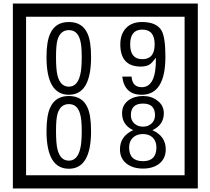

<svg xmlns="http://www.w3.org/2000/svg" viewBox="-20 -980 1195 1090"><path d="M1103 90H53V-960H1103ZM1028 15V-885H128V15ZM497 -656Q497 -442 371 -442Q244 -442 244 -656Q244 -744 265 -789Q294 -855 371 -855Q448 -855 477 -789Q497 -745 497 -656ZM444 -656Q444 -723 435 -752Q420 -809 371 -809Q322 -809 306 -752Q298 -723 298 -656Q298 -587 306 -553Q322 -488 371 -488Q419 -488 435 -554Q444 -587 444 -656ZM919 -658Q919 -442 784 -442Q687 -442 674 -545H727Q731 -485 785 -485Q868 -485 865 -652Q844 -625 834 -617Q814 -602 780 -602Q663 -602 663 -728Q663 -786 695.5 -820.5Q728 -855 786 -855Q870 -855 898 -805Q919 -766 919 -658ZM858 -728Q858 -812 788 -812Q719 -812 719 -728Q719 -644 788 -644Q858 -644 858 -728ZM497 -236Q497 -22 371 -22Q244 -22 244 -236Q244 -324 265 -369Q294 -435 371 -435Q448 -435 477 -369Q497 -325 497 -236ZM444 -236Q444 -303 435 -332Q420 -389 371 -389Q322 -389 306 -332Q298 -303 298 -236Q298 -167 306 -133Q322 -68 371 -68Q419 -68 435 -134Q444 -167 444 -236ZM921 -132Q921 -79 882 -49Q846 -23 792 -23Q737 -23 701 -49Q661 -79 661 -132Q661 -207 736 -241Q673 -271 673 -337Q673 -384 710 -411Q744 -435 792 -435Q839 -435 872 -410Q910 -383 910 -337Q910 -271 845 -241Q921 -207 921 -132ZM860 -326Q860 -392 792 -392Q723 -392 723 -326Q723 -297 742.5 -279Q762 -261 792 -261Q821 -261 840.5 -279Q860 -297 860 -326ZM868 -143Q868 -178 847.5 -198.5Q827 -219 792 -219Q756 -219 734.5 -198.5Q713 -178 713 -143Q713 -65 792 -65Q868 -65 868 -143Z"/></svg>

Font: Unicode BMP Fallback SIL
Style: Regular
Weight: 400
Foundry: NRSI, SIL International
Version: Version 5.1 Based on Unicode 5.1